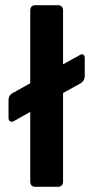

<svg xmlns="http://www.w3.org/2000/svg" viewBox="-20 -723 362 743"><path d="M203 0H118Q97 0 97 -21V-290L33 -254Q25 -250 19 -253.5Q13 -257 13 -267V-336Q13 -356 33 -365L97 -401V-682Q97 -703 118 -703H203Q224 -703 224 -682V-474L289 -510Q297 -515 302.5 -511.5Q308 -508 308 -498V-430Q308 -409 289 -399L224 -363V-21Q224 0 203 0Z"/></svg>

Font: Rajdhani
Style: Bold
Weight: 700
Designer: Satya Rajpurohit, Jyotish Sonowal
Foundry: Indian Type Foundry
Version: Version 1.201 February 1, 2022